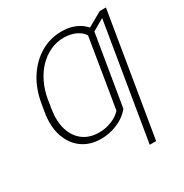

<svg xmlns="http://www.w3.org/2000/svg" viewBox="-209 -901 1218 1270"><g transform="rotate(-30 400.0 -266.5)"><path d="M585.4 -380.9 536.6 -88.9Q511.2 -57.6 475.6 -35.6Q439.9 -13.7 397.9 -2Q356 9.8 311.5 9.8Q227.1 9.8 168 -33.2Q108.9 -76.2 83.5 -152.3Q58.1 -228.5 74.7 -329.1L80.1 -362.8L130.9 -363.3L125 -329.1Q110.4 -239.3 130.6 -172.9Q150.9 -106.4 200 -69.8Q249 -33.2 321.8 -33.2Q371.1 -33.2 416.7 -51.5Q462.4 -69.8 490.7 -101.1L537.1 -380.9ZM628.9 -643.6 578.1 -337.4H529.8L577.1 -626.5Q558.6 -657.7 519 -675.8Q479.5 -693.8 430.2 -694.3Q375.5 -694.3 326.9 -672.1Q278.3 -649.9 239 -609.4Q199.7 -568.8 172.6 -512.7Q145.5 -456.5 134.3 -387.7L126.5 -341.8H76.7L84.5 -387.7Q101.6 -492.7 151.6 -571Q201.7 -649.4 275.6 -693.4Q349.6 -737.3 438 -737.3Q480.5 -737.3 517.6 -726.1Q554.7 -714.8 583.3 -693.6Q611.8 -672.4 628.9 -643.6ZM772 -727.5 617.7 204.1H568.8L715.3 -679.2L595.7 -610.4L603.5 -658.7L724.6 -727.5Z"/></g></svg>

Font: Inter 16pt ExtraLight
Style: Italic
Weight: 250
Italic angle: -9.3988°
Version: Version 4.001;git-66647c0bb